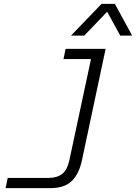

<svg xmlns="http://www.w3.org/2000/svg" viewBox="-20 -800 707 998"><path d="M240 178H9L20 125H231Q276 125 303 104Q330 83 341 31L453 -493H310L321 -546H529L406 33Q391 104 353 141Q315 178 240 178ZM508 -780H577L667 -615H605L537 -739L418 -615H349Z"/></svg>

Font: Azeret Mono Light
Style: Italic
Weight: 300
Italic angle: -12°
Designer: Martin Vácha
Foundry: Displaay
Version: Version 1.000; Glyphs 3.0.3, build 3074